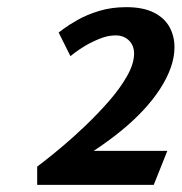

<svg xmlns="http://www.w3.org/2000/svg" viewBox="-20 -955 508 537"><path d="M84 -489Q84 -489 103.5 -504Q123 -519 154 -545Q185 -571 219.5 -604Q254 -637 285 -672.5Q316 -708 335.5 -742.5Q355 -777 355 -805Q355 -828 340.5 -842Q326 -856 303 -856Q282 -856 259.5 -847Q237 -838 218.5 -827Q200 -816 188.5 -807Q177 -798 177 -798L144 -864Q144 -864 158 -874.5Q172 -885 197.5 -899.5Q223 -914 257.5 -924.5Q292 -935 333 -935Q380 -935 410 -920Q440 -905 454 -879.5Q468 -854 468 -823Q468 -795 457.5 -765.5Q447 -736 427.5 -706Q408 -676 380.5 -646.5Q353 -617 318 -588.5Q283 -560 242 -533H448L410 -438H84Z"/></svg>

Font: Rosario
Style: Italic
Weight: 400
Italic angle: -8.05°
Designer: Hector Gatti
Foundry: Omnibus Type
Version: Version 1.201